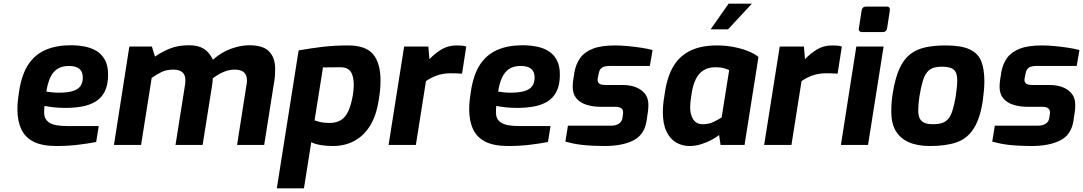

<svg xmlns="http://www.w3.org/2000/svg" viewBox="-20 -791 5912 1048"><path d="M288 6Q210 6 163.5 -17.5Q117 -41 96 -86Q75 -131 75 -194Q75 -222 78 -247.5Q81 -273 85 -297Q99 -385 134.5 -439Q170 -493 228.5 -518.5Q287 -544 366 -544Q405 -544 442 -537Q479 -530 507.5 -512.5Q536 -495 553 -463.5Q570 -432 570 -384Q570 -328 552 -292Q534 -256 501.5 -236.5Q469 -217 427 -209.5Q385 -202 338 -202Q301 -202 271 -205.5Q241 -209 223 -213Q222 -205 221.5 -195.5Q221 -186 221 -177Q221 -139 250 -121Q279 -103 346 -103H519L505 -16Q465 -8 408 -1Q351 6 288 6ZM300 -285Q346 -285 375.5 -293.5Q405 -302 418.5 -320.5Q432 -339 432 -368Q432 -400 413 -415.5Q394 -431 356 -431Q318 -431 293.5 -415Q269 -399 254.5 -368Q240 -337 233 -291Q247 -289 264.5 -287Q282 -285 300 -285Z M602 0 686 -537H809L826 -482Q863 -508 907.5 -526Q952 -544 1013 -544Q1061 -544 1092 -525Q1123 -506 1142 -465Q1188 -506 1241 -525Q1294 -544 1340 -544Q1417 -544 1449.5 -509.5Q1482 -475 1482 -415Q1482 -395 1480.5 -374.5Q1479 -354 1475 -335L1422 0H1274L1326 -331Q1327 -336 1327.5 -341.5Q1328 -347 1328 -352Q1328 -411 1262 -411Q1229 -411 1199.5 -398Q1170 -385 1141 -363Q1141 -356 1140.5 -347Q1140 -338 1138 -327L1086 0H938L990 -328Q991 -336 991.5 -341.5Q992 -347 992 -353Q992 -382 975.5 -396.5Q959 -411 927 -411Q888 -411 861 -397.5Q834 -384 808 -366L750 0Z M1491 237 1610 -516Q1678 -528 1742 -535.5Q1806 -543 1880 -543Q1976 -543 2016.5 -495Q2057 -447 2057 -351Q2057 -326 2054.5 -299Q2052 -272 2047 -244Q2034 -159 1999.5 -104Q1965 -49 1913.5 -21.5Q1862 6 1797 6Q1763 6 1732 1Q1701 -4 1679 -15L1639 237ZM1780 -120Q1816 -120 1841 -135.5Q1866 -151 1881.5 -185Q1897 -219 1906 -272Q1908 -286 1909.5 -299.5Q1911 -313 1911 -326Q1911 -376 1894 -400Q1877 -424 1839 -424L1743 -423L1697 -134Q1711 -129 1723 -126Q1735 -123 1749 -121.5Q1763 -120 1780 -120Z M2101 0 2186 -537H2318L2324 -468Q2352 -498 2388.5 -520.5Q2425 -543 2471 -543Q2487 -543 2500 -542Q2513 -541 2525 -537L2502 -389Q2488 -390 2472 -390.5Q2456 -391 2440 -391Q2396 -391 2362 -378Q2328 -365 2305 -348L2250 0Z M2754 6Q2676 6 2629.5 -17.5Q2583 -41 2562 -86Q2541 -131 2541 -194Q2541 -222 2544 -247.5Q2547 -273 2551 -297Q2565 -385 2600.5 -439Q2636 -493 2694.5 -518.5Q2753 -544 2832 -544Q2871 -544 2908 -537Q2945 -530 2973.5 -512.5Q3002 -495 3019 -463.5Q3036 -432 3036 -384Q3036 -328 3018 -292Q3000 -256 2967.5 -236.5Q2935 -217 2893 -209.5Q2851 -202 2804 -202Q2767 -202 2737 -205.5Q2707 -209 2689 -213Q2688 -205 2687.5 -195.5Q2687 -186 2687 -177Q2687 -139 2716 -121Q2745 -103 2812 -103H2985L2971 -16Q2931 -8 2874 -1Q2817 6 2754 6ZM2766 -285Q2812 -285 2841.5 -293.5Q2871 -302 2884.5 -320.5Q2898 -339 2898 -368Q2898 -400 2879 -415.5Q2860 -431 2822 -431Q2784 -431 2759.5 -415Q2735 -399 2720.5 -368Q2706 -337 2699 -291Q2713 -289 2730.5 -287Q2748 -285 2766 -285Z M3280 6Q3247 6 3217 4.5Q3187 3 3159 0Q3131 -3 3107.5 -8Q3084 -13 3066 -18L3080 -105H3314Q3340 -105 3356.5 -115Q3373 -125 3377 -144L3380 -166Q3381 -171 3381 -173.5Q3381 -176 3381 -178Q3381 -208 3339 -208H3259Q3215 -208 3180 -219.5Q3145 -231 3125.5 -255Q3106 -279 3106 -317Q3106 -327 3107 -338.5Q3108 -350 3110 -362L3116 -400Q3124 -442 3146.5 -474Q3169 -506 3214.5 -524.5Q3260 -543 3337 -543Q3369 -543 3406.5 -539.5Q3444 -536 3480 -530.5Q3516 -525 3542 -518L3527 -431H3308Q3279 -431 3265.5 -421.5Q3252 -412 3248 -390L3245 -375Q3243 -368 3242.5 -363Q3242 -358 3242 -354Q3242 -341 3252 -334Q3262 -327 3288 -327H3378Q3442 -327 3480.5 -298.5Q3519 -270 3519 -220Q3519 -210 3518.5 -199Q3518 -188 3516 -177L3509 -130Q3497 -55 3437 -24.5Q3377 6 3280 6Z M3744 6Q3704 6 3671 -13Q3638 -32 3618 -73Q3598 -114 3598 -179Q3598 -208 3602 -239Q3606 -270 3610 -291Q3623 -376 3657 -431.5Q3691 -487 3749.5 -515Q3808 -543 3894 -543Q3939 -543 3982 -535Q4025 -527 4061 -513Q4097 -499 4120 -480L4044 0H3913L3905 -54Q3891 -42 3865 -28Q3839 -14 3807.5 -4Q3776 6 3744 6ZM3816 -113Q3849 -113 3874.5 -125.5Q3900 -138 3919 -150L3960 -408Q3952 -413 3932.5 -418.5Q3913 -424 3886 -424Q3846 -424 3819.5 -407Q3793 -390 3777.5 -358Q3762 -326 3755 -280Q3751 -257 3749 -237.5Q3747 -218 3747 -206Q3747 -165 3764 -139Q3781 -113 3816 -113ZM3859 -631 3957 -771H4084L3954 -631Z M4151 0 4236 -537H4368L4374 -468Q4402 -498 4438.5 -520.5Q4475 -543 4521 -543Q4537 -543 4550 -542Q4563 -541 4575 -537L4552 -389Q4538 -390 4522 -390.5Q4506 -391 4490 -391Q4446 -391 4412 -378Q4378 -365 4355 -348L4300 0Z M4685 -616Q4676 -616 4671 -621.5Q4666 -627 4668 -636L4683 -734Q4687 -755 4707 -755H4821Q4831 -755 4834.5 -749Q4838 -743 4837 -734L4822 -636Q4818 -616 4799 -616ZM4570 0 4654 -537H4803L4718 0Z M5056 6Q4987 6 4940 -15Q4893 -36 4869 -77Q4845 -118 4845 -181Q4845 -210 4847 -234.5Q4849 -259 4853 -283Q4866 -363 4888.5 -414Q4911 -465 4945.5 -493Q4980 -521 5028.5 -532Q5077 -543 5142 -543Q5227 -543 5273 -521.5Q5319 -500 5336 -457Q5353 -414 5353 -347Q5353 -323 5350.5 -295.5Q5348 -268 5344 -239Q5329 -142 5294 -88Q5259 -34 5201 -14Q5143 6 5056 6ZM5072 -113Q5101 -113 5121.5 -119.5Q5142 -126 5155.5 -141.5Q5169 -157 5178.5 -186.5Q5188 -216 5196 -261Q5200 -289 5202.5 -311.5Q5205 -334 5205 -354Q5205 -394 5186 -410.5Q5167 -427 5123 -427Q5093 -427 5073 -420Q5053 -413 5039 -395Q5025 -377 5015.5 -344Q5006 -311 4998 -261Q4995 -240 4993.5 -222Q4992 -204 4992 -188Q4992 -158 5001.5 -142Q5011 -126 5028.5 -119.5Q5046 -113 5072 -113Z M5610 6Q5577 6 5547 4.5Q5517 3 5489 0Q5461 -3 5437.5 -8Q5414 -13 5396 -18L5410 -105H5644Q5670 -105 5686.5 -115Q5703 -125 5707 -144L5710 -166Q5711 -171 5711 -173.5Q5711 -176 5711 -178Q5711 -208 5669 -208H5589Q5545 -208 5510 -219.5Q5475 -231 5455.5 -255Q5436 -279 5436 -317Q5436 -327 5437 -338.5Q5438 -350 5440 -362L5446 -400Q5454 -442 5476.5 -474Q5499 -506 5544.5 -524.5Q5590 -543 5667 -543Q5699 -543 5736.5 -539.5Q5774 -536 5810 -530.5Q5846 -525 5872 -518L5857 -431H5638Q5609 -431 5595.5 -421.5Q5582 -412 5578 -390L5575 -375Q5573 -368 5572.5 -363Q5572 -358 5572 -354Q5572 -341 5582 -334Q5592 -327 5618 -327H5708Q5772 -327 5810.5 -298.5Q5849 -270 5849 -220Q5849 -210 5848.5 -199Q5848 -188 5846 -177L5839 -130Q5827 -55 5767 -24.5Q5707 6 5610 6Z"/></svg>

Font: Exo Thin
Style: Bold Italic
Weight: 700
Italic angle: -9°
Version: Version 2.000